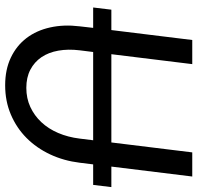

<svg xmlns="http://www.w3.org/2000/svg" viewBox="-30 -726 765 744"><g transform="rotate(90 352.0 -353.5)"><path d="M96 -403 134.5 -716.5H228L189.5 -403H531.5L570 -716.5H663.5L625 -403H704.5L696 -332.5H616.5L610 -280Q602.5 -218.5 577.8 -165.8Q553 -113 514 -74.2Q475 -35.5 423.2 -13.5Q371.5 8.5 310 8.5Q249 8.5 202.8 -13.5Q156.5 -35.5 127 -74.2Q97.5 -113 85.8 -165.8Q74 -218.5 81.5 -280L87.5 -332.5H8.5L17 -403ZM320 -73.5Q360.5 -73.5 394 -89Q427.5 -104.5 453 -131.8Q478.5 -159 494.8 -197Q511 -235 516.5 -280L523 -332.5H181L174.5 -280.5Q169 -235.5 175.8 -197.5Q182.5 -159.5 201.2 -132Q220 -104.5 249.8 -89Q279.5 -73.5 320 -73.5Z"/></g></svg>

Font: Lato
Style: Italic
Weight: 400
Italic angle: -7°
Designer: Lukasz Dziedzic
Foundry: tyPoland Lukasz Dziedzic
Version: Version 2.007; 2014-02-27